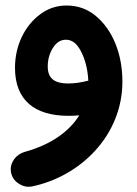

<svg xmlns="http://www.w3.org/2000/svg" viewBox="-20 -386 503 707"><path d="M225.1 -365.7C189.9 -365.7 158.2 -355.5 129.4 -334.5C71.8 -292.5 35.2 -219.7 35.2 -136.2C35.2 -17.6 106.9 40.5 232.4 40.5C245.6 40.5 258.8 40 272 38.6C234.4 99.1 166.5 147 72.3 172.9C38.6 182.1 19.5 211.4 19.5 236.3C19.5 240.2 20 244.1 20.5 248.5C23.9 265.6 32.7 278.8 45.9 288.1C59.1 297.4 71.8 301.8 84.5 301.8C88.4 301.8 92.3 301.3 96.7 300.8C275.4 264.2 430.7 113.3 430.7 -85.4C430.7 -135.7 422.4 -182.1 405.3 -224.6C388.2 -267.1 363.8 -301.3 333 -327.1C302.2 -353 266.1 -365.7 225.1 -365.7ZM155.8 -141.1C155.8 -166.5 162.1 -189.5 174.8 -209.5C187.5 -229.5 203.1 -239.7 222.2 -239.7C239.3 -239.7 253.9 -231.9 266.1 -216.3C290 -185.1 303.2 -134.3 305.2 -88.9C304.2 -88.9 303.2 -88.9 302.2 -88.4C280.8 -83 256.8 -78.6 231.4 -78.6C182.6 -78.6 155.8 -95.7 155.8 -141.1Z"/></svg>

Font: Mikhak
Style: Bold
Weight: 700
Designer: Amin Abedi
Version: Version 3.2